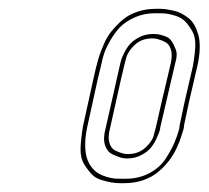

<svg xmlns="http://www.w3.org/2000/svg" viewBox="-20 -814 473 435"><path d="M270 -465Q294 -465 310 -480Q326 -495 329 -510L333 -525L346 -582L359 -637L367 -671Q371 -690 367 -702.5Q363 -715 353 -719.5Q343 -724 337 -725.5Q331 -727 326 -727H325Q301 -727 285.5 -712.5Q270 -698 266 -683L262 -668L254 -634L229 -522Q224 -503 228 -490Q232 -477 242 -472.5Q252 -468 258 -466.5Q264 -465 269 -465ZM397 -530Q397 -527 396 -522Q393 -513 390 -503Q387 -493 380 -478Q373 -463 363 -450Q353 -437 339 -425Q325 -413 305 -406Q285 -399 262 -399H252Q243 -399 233.5 -400.5Q224 -402 210.5 -406Q197 -410 188.5 -418.5Q180 -427 171 -441.5Q162 -456 162.5 -477Q163 -498 168 -528L192 -637L198 -663Q199 -665 200 -670Q202 -679 205.5 -689Q209 -699 215.5 -714.5Q222 -730 232.5 -743Q243 -756 256.5 -768Q270 -780 290 -787Q310 -794 333 -794H343Q350 -794 356.5 -793Q363 -792 372.5 -790Q382 -788 390 -784Q398 -780 406.5 -773.5Q415 -767 420.5 -757Q426 -747 429.5 -734.5Q433 -722 432.5 -704Q432 -686 427 -664L408 -582ZM268 -455H267Q261 -455 253.5 -457Q246 -459 234.5 -464.5Q223 -470 218 -485Q213 -500 219 -522L252 -668Q253 -671 254 -676Q255 -681 260.5 -692.5Q266 -704 273.5 -713Q281 -722 295 -729.5Q309 -737 327 -737H328Q332 -737 337 -736.5Q342 -736 352.5 -732.5Q363 -729 368 -722Q373 -715 378 -702.5Q383 -690 377 -671L343 -525Q343 -522 341.5 -517Q340 -512 334.5 -500Q329 -488 321.5 -479Q314 -470 300 -462.5Q286 -455 268 -455ZM387 -530 398 -582 417 -664Q422 -692 422.5 -711.5Q423 -731 415 -744.5Q407 -758 399 -766Q391 -774 378.5 -778Q366 -782 358 -783Q350 -784 341 -784H331Q306 -784 285 -774.5Q264 -765 252 -752.5Q240 -740 230 -722.5Q220 -705 216 -693Q212 -681 210 -670L202 -637L178 -528Q173 -505 173 -486.5Q173 -468 177 -455.5Q181 -443 188.5 -434Q196 -425 204 -420.5Q212 -416 222.5 -413Q233 -410 240 -409.5Q247 -409 254 -409H264Q295 -409 319 -422Q343 -435 356 -455.5Q369 -476 375.5 -491.5Q382 -507 386 -522Z"/></svg>

Font: Soda Fountain
Style: OutlineOblique
Weight: 400
Version: Version 1.0